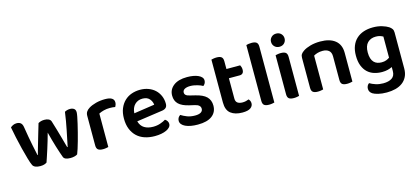

<svg xmlns="http://www.w3.org/2000/svg" viewBox="-68 -1235 4316 1986"><g transform="rotate(-15 2090.0 -242.5)"><path d="M384 -307Q373 -266 360.5 -224Q348 -182 335.5 -142.5Q323 -103 311.5 -69Q300 -35 292 -11Q281 -3 264 2.5Q247 8 221 8Q192 8 170.5 -0.5Q149 -9 141 -26Q129 -50 114 -102.5Q99 -155 83 -217.5Q67 -280 53.5 -344.5Q40 -409 31 -457Q41 -467 58.5 -475.5Q76 -484 97 -484Q125 -484 141 -470.5Q157 -457 162 -427Q181 -307 198 -223.5Q215 -140 222 -110H226Q230 -127 239.5 -160Q249 -193 261.5 -236Q274 -279 288.5 -328Q303 -377 318 -427Q332 -435 347.5 -439.5Q363 -444 384 -444Q411 -444 429.5 -435Q448 -426 454 -408Q469 -360 482.5 -314Q496 -268 507 -228.5Q518 -189 526.5 -158Q535 -127 540 -110H545Q562 -193 580.5 -283Q599 -373 612 -469Q624 -476 639 -480Q654 -484 669 -484Q695 -484 711.5 -472Q728 -460 728 -433Q728 -419 722 -387.5Q716 -356 706.5 -315.5Q697 -275 685.5 -229.5Q674 -184 662 -141.5Q650 -99 639 -64.5Q628 -30 620 -11Q610 -3 589.5 2.5Q569 8 545 8Q482 8 470 -23Q462 -45 451 -77Q440 -109 428.5 -147Q417 -185 405.5 -226Q394 -267 384 -307Z M951 -1Q942 1 927 4Q912 7 893 7Q858 7 841 -6Q824 -19 824 -52V-369Q824 -395 836 -413Q848 -431 871 -445Q902 -464 947.5 -476Q993 -488 1046 -488Q1141 -488 1141 -429Q1141 -415 1136.5 -402.5Q1132 -390 1127 -382Q1104 -387 1070 -387Q1035 -387 1004 -379Q973 -371 951 -359Z M1309 -180Q1323 -129 1361 -106Q1399 -83 1455 -83Q1497 -83 1532.5 -95.5Q1568 -108 1590 -122Q1604 -114 1613 -100Q1622 -86 1622 -70Q1622 -50 1608.5 -34.5Q1595 -19 1571.5 -8Q1548 3 1516 9Q1484 15 1447 15Q1388 15 1339.5 -1Q1291 -17 1256.5 -49.5Q1222 -82 1202.5 -130Q1183 -178 1183 -242Q1183 -304 1202 -350Q1221 -396 1253.5 -427Q1286 -458 1329 -473Q1372 -488 1420 -488Q1469 -488 1510 -472.5Q1551 -457 1580 -429.5Q1609 -402 1625.5 -363.5Q1642 -325 1642 -280Q1642 -252 1627.5 -238Q1613 -224 1587 -220ZM1420 -393Q1371 -393 1338 -360.5Q1305 -328 1301 -268L1523 -301Q1519 -338 1494 -365.5Q1469 -393 1420 -393Z M2112 -134Q2112 -64 2060 -24.5Q2008 15 1908 15Q1867 15 1833.5 9Q1800 3 1775.5 -8.5Q1751 -20 1737.5 -36.5Q1724 -53 1724 -73Q1724 -92 1732.5 -106Q1741 -120 1755 -129Q1783 -111 1819.5 -97Q1856 -83 1904 -83Q1945 -83 1966 -96.5Q1987 -110 1987 -134Q1987 -175 1927 -188L1871 -201Q1797 -218 1761.5 -252Q1726 -286 1726 -343Q1726 -408 1778 -448.5Q1830 -489 1924 -489Q1960 -489 1990.5 -483.5Q2021 -478 2043.5 -467.5Q2066 -457 2078.5 -442.5Q2091 -428 2091 -409Q2091 -391 2083 -377.5Q2075 -364 2064 -356Q2055 -362 2040.5 -368Q2026 -374 2008.5 -379Q1991 -384 1971.5 -387.5Q1952 -391 1933 -391Q1894 -391 1872 -378.5Q1850 -366 1850 -343Q1850 -326 1862.5 -315Q1875 -304 1906 -297L1955 -285Q2038 -266 2075 -229.5Q2112 -193 2112 -134Z M2340 -147Q2340 -115 2359.5 -101Q2379 -87 2414 -87Q2431 -87 2448.5 -91Q2466 -95 2480 -101Q2488 -93 2493.5 -81.5Q2499 -70 2499 -55Q2499 -25 2472 -5.5Q2445 14 2385 14Q2306 14 2260.5 -21.5Q2215 -57 2215 -139V-598Q2223 -600 2238.5 -603Q2254 -606 2272 -606Q2307 -606 2323.5 -593Q2340 -580 2340 -547V-464H2487Q2492 -456 2496 -443Q2500 -430 2500 -415Q2500 -389 2488 -377Q2476 -365 2456 -365H2340V-147Z M2729 -1Q2721 1 2705.5 4Q2690 7 2672 7Q2636 7 2619.5 -6Q2603 -19 2603 -52V-650Q2611 -653 2626.5 -655.5Q2642 -658 2660 -658Q2696 -658 2712.5 -645Q2729 -632 2729 -599V-1Z M2868 -470Q2876 -472 2891.5 -475Q2907 -478 2925 -478Q2961 -478 2977.5 -465Q2994 -452 2994 -419V-1Q2986 1 2970.5 4Q2955 7 2937 7Q2901 7 2884.5 -6Q2868 -19 2868 -52ZM2858 -615Q2858 -644 2878.5 -664.5Q2899 -685 2931 -685Q2963 -685 2983 -664.5Q3003 -644 3003 -615Q3003 -585 2983 -564.5Q2963 -544 2931 -544Q2899 -544 2878.5 -564.5Q2858 -585 2858 -615Z M3439 -305Q3439 -348 3414.5 -368Q3390 -388 3348 -388Q3319 -388 3294.5 -381Q3270 -374 3252 -363V-1Q3243 1 3228 4Q3213 7 3194 7Q3159 7 3142 -6Q3125 -19 3125 -52V-373Q3125 -397 3135 -412Q3145 -427 3166 -441Q3195 -461 3243 -474.5Q3291 -488 3349 -488Q3452 -488 3508.5 -442.5Q3565 -397 3565 -309V-1Q3557 1 3541.5 4Q3526 7 3508 7Q3472 7 3455.5 -6Q3439 -19 3439 -52V-305Z M3997 -41Q3977 -31 3950.5 -24Q3924 -17 3889 -17Q3844 -17 3804 -29.5Q3764 -42 3734 -70Q3704 -98 3686.5 -142.5Q3669 -187 3669 -251Q3669 -309 3686.5 -353.5Q3704 -398 3736.5 -428Q3769 -458 3814 -473Q3859 -488 3914 -488Q3966 -488 4009.5 -475Q4053 -462 4079 -445Q4097 -433 4107.5 -418Q4118 -403 4118 -380V6Q4118 57 4099.5 94Q4081 131 4049 154.5Q4017 178 3974 189Q3931 200 3881 200Q3829 200 3790.5 190.5Q3752 181 3733 169Q3700 148 3700 113Q3700 94 3708 80Q3716 66 3727 59Q3753 75 3790 87Q3827 99 3869 99Q3929 99 3963 76Q3997 53 3997 2ZM3910 -115Q3939 -115 3959.5 -123Q3980 -131 3995 -142V-368Q3981 -376 3962.5 -382Q3944 -388 3918 -388Q3863 -388 3829.5 -354.5Q3796 -321 3796 -251Q3796 -213 3804.5 -187Q3813 -161 3828.5 -145Q3844 -129 3865 -122Q3886 -115 3910 -115Z"/></g></svg>

Font: Baloo Bhai 2 SemiBold
Style: Regular
Weight: 600
Designer: Supriya Tembe, Noopur Datye and Ek Type
Foundry: Ek Type
Version: Version 1.640;PS 1.000;hotconv 16.6.51;makeotf.lib2.5.65220;